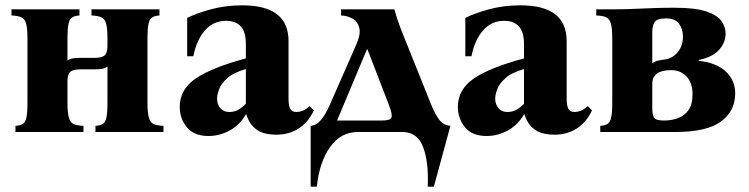

<svg xmlns="http://www.w3.org/2000/svg" viewBox="-20 -495 2807 720"><path d="M533 -350V-110Q533 -73 538 -54.5Q543 -36 556 -30Q569 -24 593 -23V0H338V-23Q355 -24 365 -30Q375 -36 379 -54.5Q383 -73 383 -110V-246Q375 -239 363 -237Q351 -235 336 -235H282Q255 -235 244 -226Q233 -217 233 -191V-110Q233 -73 238 -54.5Q243 -36 256 -30Q269 -24 293 -23V0H38V-23Q55 -24 65 -30Q75 -36 79 -54.5Q83 -73 83 -110V-350Q83 -388 78 -406Q73 -424 60.5 -430Q48 -436 23 -437V-460H278V-437Q261 -436 251 -430Q241 -424 237 -406Q233 -388 233 -350V-268Q241 -274 252.5 -276Q264 -278 280 -278H334Q361 -278 372 -287Q383 -296 383 -323V-350Q383 -388 378 -406Q373 -424 360.5 -430Q348 -436 323 -437V-460H578V-437Q561 -436 551 -430Q541 -424 537 -406Q533 -388 533 -350Z M762 15Q707 15 680.5 -18Q654 -51 654 -94Q654 -160 714.5 -201Q775 -242 902 -276V-329Q902 -376 882.5 -396.5Q863 -417 828 -417Q780 -417 748.5 -381Q717 -345 705 -284H682V-428Q716 -445 770.5 -460Q825 -475 889 -475Q1062 -475 1062 -341V-123Q1062 -100 1068 -87.5Q1074 -75 1092 -75Q1102 -75 1114.5 -79.5Q1127 -84 1141 -97L1157 -81Q1135 -35 1099 -12.5Q1063 10 1017 10Q968 10 941.5 -9.5Q915 -29 904 -66H902Q879 -26 841 -5.5Q803 15 762 15ZM840 -75Q860 -75 875.5 -84.5Q891 -94 902 -106V-236Q856 -223 832.5 -202Q809 -181 801.5 -160Q794 -139 794 -125Q794 -104 806 -89.5Q818 -75 840 -75Z M1484 -384 1598 -100Q1615 -60 1630 -42.5Q1645 -25 1669 -23L1607 205H1584Q1588 112 1566.5 56Q1545 0 1489 0H1322Q1258 0 1218 56Q1178 112 1168 205H1145V-23Q1167 -25 1184 -45.5Q1201 -66 1216 -100L1317 -330Q1333 -367 1327.5 -390Q1322 -413 1303 -424.5Q1284 -436 1259 -437V-460H1459Q1464 -441 1470 -423Q1476 -405 1484 -384ZM1412 -43Q1444 -43 1448 -54.5Q1452 -66 1439 -100L1358 -310H1356L1244 -43Z M1805 15Q1750 15 1723.5 -18Q1697 -51 1697 -94Q1697 -160 1757.5 -201Q1818 -242 1945 -276V-329Q1945 -376 1925.5 -396.5Q1906 -417 1871 -417Q1823 -417 1791.5 -381Q1760 -345 1748 -284H1725V-428Q1759 -445 1813.5 -460Q1868 -475 1932 -475Q2105 -475 2105 -341V-123Q2105 -100 2111 -87.5Q2117 -75 2135 -75Q2145 -75 2157.5 -79.5Q2170 -84 2184 -97L2200 -81Q2178 -35 2142 -12.5Q2106 10 2060 10Q2011 10 1984.5 -9.5Q1958 -29 1947 -66H1945Q1922 -26 1884 -5.5Q1846 15 1805 15ZM1883 -75Q1903 -75 1918.5 -84.5Q1934 -94 1945 -106V-236Q1899 -223 1875.5 -202Q1852 -181 1844.5 -160Q1837 -139 1837 -125Q1837 -104 1849 -89.5Q1861 -75 1883 -75Z M2231 0V-23Q2248 -24 2258 -30Q2268 -36 2272 -54.5Q2276 -73 2276 -110V-350Q2276 -388 2271 -406Q2266 -424 2253.5 -430Q2241 -436 2216 -437V-460H2271Q2310 -460 2337.5 -461Q2365 -462 2389 -463Q2413 -464 2441 -465Q2469 -466 2509 -466Q2588 -466 2629 -452Q2670 -438 2685.5 -416Q2701 -394 2701 -370Q2701 -336 2677 -308.5Q2653 -281 2600 -270V-267Q2666 -260 2701.5 -227Q2737 -194 2737 -145Q2737 -79 2684 -39.5Q2631 0 2512 0ZM2426 -258Q2436 -265 2447 -267.5Q2458 -270 2474 -272Q2502 -276 2521.5 -299.5Q2541 -323 2541 -358Q2541 -387 2526 -406.5Q2511 -426 2478 -426Q2444 -426 2435 -412.5Q2426 -399 2426 -374ZM2470 -43Q2498 -43 2522.5 -52Q2547 -61 2562 -82.5Q2577 -104 2577 -142Q2577 -184 2554.5 -208Q2532 -232 2497 -232Q2426 -232 2426 -180V-91Q2426 -67 2432 -55Q2438 -43 2470 -43Z"/></svg>

Font: Bona Nova
Style: Bold
Weight: 700
Designer: Mateusz Machalski
Foundry: Capitalics
Version: Version 4.001; ttfautohint (v1.8.3)